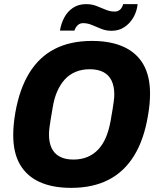

<svg xmlns="http://www.w3.org/2000/svg" viewBox="-20 -897 762 929"><path d="M324 12Q234 12 171.5 -16.5Q109 -45 76.5 -101.5Q44 -158 44 -243Q44 -268 46.5 -295Q49 -322 54 -351Q74 -466 121.5 -543.5Q169 -621 244.5 -660Q320 -699 425 -699Q515 -699 578 -670.5Q641 -642 673.5 -585.5Q706 -529 706 -444Q706 -419 703.5 -392.5Q701 -366 696 -338Q677 -222 629 -144Q581 -66 505 -27Q429 12 324 12ZM335 -125Q373 -125 403 -137.5Q433 -150 455.5 -174Q478 -198 492.5 -232.5Q507 -267 515 -311Q521 -344 524.5 -366.5Q528 -389 530 -403Q532 -417 532.5 -425.5Q533 -434 533 -441Q533 -479 520 -506.5Q507 -534 480.5 -548Q454 -562 414 -562Q377 -562 346.5 -549.5Q316 -537 294 -513Q272 -489 257 -455Q242 -421 235 -377Q229 -343 225.5 -321Q222 -299 220 -284.5Q218 -270 217.5 -261.5Q217 -253 217 -246Q217 -208 229.5 -181Q242 -154 268.5 -139.5Q295 -125 335 -125ZM270 -749Q276 -785 292 -814Q308 -843 334.5 -860Q361 -877 396 -877Q424 -877 447 -868Q470 -859 491.5 -850Q513 -841 535 -841Q550 -841 560.5 -850Q571 -859 576 -877H646Q642 -841 625 -812Q608 -783 581.5 -765.5Q555 -748 520 -748Q493 -748 469.5 -757.5Q446 -767 425 -776Q404 -785 382 -785Q367 -785 356.5 -775.5Q346 -766 340 -749Z"/></svg>

Font: Archivo SemiCondensed ExtraBold
Style: Italic
Weight: 800
Width: 4
Italic angle: -10°
Designer: Hector Gatti
Foundry: Omnibus-Type
Version: Version 2.001